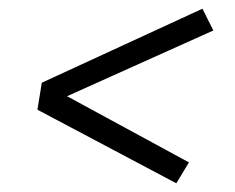

<svg xmlns="http://www.w3.org/2000/svg" viewBox="-20 -561 540 441"><path d="M385 -140 66 -309 76 -371 445 -541 470 -491 134 -340 414 -188Z"/></svg>

Font: Iosevka Slab Light Oblique
Style: Regular
Weight: 300
Italic angle: -9°
Monospace: yes
Designer: Belleve Invis
Foundry: Belleve Invis
Version: Version 11.1.1; ttfautohint (v1.8.3)